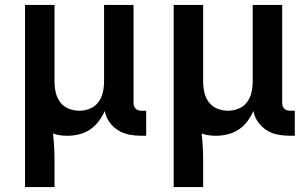

<svg xmlns="http://www.w3.org/2000/svg" viewBox="-20 -540 1240 775"><path d="M81 215V-520H200V-210Q200 -188 205 -166.5Q210 -145 223 -127.5Q236 -110 257 -101.5Q278 -93 300 -93Q322 -93 343 -101.5Q364 -110 377 -127.5Q390 -145 395 -166.5Q400 -188 400 -210V-520H519V-124Q519 -118 521 -112Q523 -106 527.5 -101.5Q532 -97 538 -95Q544 -93 550 -93H570V8H550Q526 8 502 3.5Q478 -1 457 -14Q436 -27 421.5 -47.5Q407 -68 403 -92Q393 -70 378.5 -50.5Q364 -31 344 -17.5Q324 -4 300 2Q276 8 252 8Q237 8 222.5 6Q208 4 194 -1Q197 26 198.5 53Q200 80 200 107V215Z M681 215V-520H800V-210Q800 -188 805 -166.5Q810 -145 823 -127.5Q836 -110 857 -101.5Q878 -93 900 -93Q922 -93 943 -101.5Q964 -110 977 -127.5Q990 -145 995 -166.5Q1000 -188 1000 -210V-520H1119V-124Q1119 -118 1121 -112Q1123 -106 1127.5 -101.5Q1132 -97 1138 -95Q1144 -93 1150 -93H1170V8H1150Q1126 8 1102 3.5Q1078 -1 1057 -14Q1036 -27 1021.5 -47.5Q1007 -68 1003 -92Q993 -70 978.5 -50.5Q964 -31 944 -17.5Q924 -4 900 2Q876 8 852 8Q837 8 822.5 6Q808 4 794 -1Q797 26 798.5 53Q800 80 800 107V215Z"/></svg>

Font: Iosevka Custom Extended
Style: Bold
Weight: 700
Width: 7
Monospace: yes
Designer: Belleve Invis
Foundry: Belleve Invis
Version: Version 11.2.4; ttfautohint (v1.8.4)